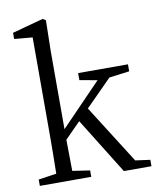

<svg xmlns="http://www.w3.org/2000/svg" viewBox="-87 -855 752 923"><g transform="rotate(-10 289.0 -394.0)"><path d="M32.2 0V-31.2L120.1 -43.9Q122.1 -159.2 122.1 -222.7V-709L33.2 -716.8V-747.1L184.6 -788.1L199.2 -779.3L196.3 -628.9V-248L393.6 -452.1L307.6 -467.8V-502H550.8V-467.8L452.1 -455.1L324.2 -326.2L504.9 -41L577.1 -31.2V0H442.4L272.5 -273.4L196.3 -196.3Q196.3 -141.6 198.2 -43.9L283.2 -31.2V0Z"/></g></svg>

Font: Bpmf GenRyu Min R
Style: R
Weight: 400
Foundry: But Ko
Version: Version 1.320